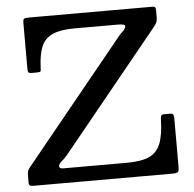

<svg xmlns="http://www.w3.org/2000/svg" viewBox="-53 -803 868 857"><g transform="rotate(-5 381.0 -375.0)"><path d="M109 -750H659.5Q670.5 -750 673.2 -746Q676 -742 676 -731V-703.5Q676 -684.5 669.8 -674.2Q663.5 -664 655 -654L225.5 -126.5Q213 -110.5 198.5 -98.8Q184 -87 184 -77Q184 -72 188 -69Q192 -66 204 -66H488Q551 -66 586.8 -82.2Q622.5 -98.5 638 -137.5Q653.5 -176.5 655 -245Q655.5 -256.5 657.8 -262Q660 -267.5 672.5 -267.5H696.5Q709.5 -267.5 712.2 -261.8Q715 -256 715 -244V-29.5Q715 -9 709.8 -4.5Q704.5 0 683.5 0H63.5Q51 0 46.5 -3Q42 -6 42 -19V-45.5Q42 -61.5 45 -69.2Q48 -77 55 -85L496.5 -627Q506.5 -640 519.5 -651.8Q532.5 -663.5 532.5 -675Q532.5 -684 498.5 -684H306.5Q243.5 -684 208 -668.2Q172.5 -652.5 157.5 -617Q142.5 -581.5 140.5 -522Q140.5 -507.5 137 -505Q133.5 -502.5 119 -502.5H100.5Q86.5 -502.5 83.8 -507Q81 -511.5 81 -524.5V-726.5Q81 -744 86.2 -747Q91.5 -750 109 -750Z"/></g></svg>

Font: Besley* Medium
Style: Regular
Weight: 500
Designer: Owen Earl
Foundry: indestructible type*
Version: Version 3.000; ttfautohint (v1.8.3)